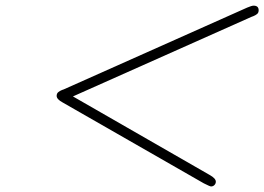

<svg xmlns="http://www.w3.org/2000/svg" viewBox="-20 -592 943 685"><path d="M182.1 -250Q182.1 -253.9 183.6 -257.6Q185.1 -261.2 188.5 -263.7Q191.9 -266.1 194.3 -267.6Q196.8 -269 201.4 -271Q206.1 -272.9 207 -272.9L861.8 -564.9Q877.9 -571.8 884.8 -571.8Q902.8 -571.8 902.8 -555.2Q902.8 -551.3 901.4 -547.6Q899.9 -543.9 896.5 -541.5Q893.1 -539.1 890.6 -537.6Q888.2 -536.1 883.5 -534.2Q878.9 -532.2 877.9 -532.2L240.2 -248L728 32.2Q750 44.4 750 56.2Q750 63 745.1 68.1Q740.2 73.2 732.9 73.2Q729 73.2 707 62L204.1 -226.1Q182.1 -237.8 182.1 -250Z"/></svg>

Font: CMU Serif
Style: BoldItalic
Weight: 700
Italic angle: -14.04°
Version: Version 0.7.0